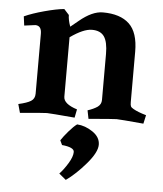

<svg xmlns="http://www.w3.org/2000/svg" viewBox="-51 -482 676 798"><g transform="rotate(5 286.5 -83.5)"><path d="M217 -74Q217 -44 274 -26L267 9Q164 0 151 0Q138 0 39 9L29 -27Q65 -35 81 -45Q97 -55 97 -76V-326Q97 -360 71 -360L25 -354L20 -392Q53 -407 103 -420.5Q153 -434 185 -437L206 -414Q206 -394 216 -366L249 -393Q302 -437 346 -437Q419 -437 456.5 -401.5Q494 -366 494 -286V-76Q494 -63 496.5 -58Q499 -53 508 -48Q527 -37 562 -27L554 9Q455 0 441.5 0Q428 0 325 9L318 -26Q343 -34 359 -45Q374 -56 374 -74V-266Q374 -316 358.5 -338.5Q343 -361 307.5 -361Q272 -361 217 -322ZM253 270 224 246Q242 227 259 199Q276 171 276 151.5Q276 132 225 127L216 108Q227 91 246.5 68.5Q266 46 280 36Q314 38 345.5 59.5Q377 81 377 112.5Q377 144 335.5 192.5Q294 241 253 270Z"/></g></svg>

Font: Buenard
Style: Bold
Weight: 700
Foundry: FontFuror
Version: Version 1.002 2011